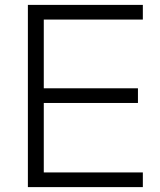

<svg xmlns="http://www.w3.org/2000/svg" viewBox="-20 -765 653 785"><path d="M94 0V-745H564V-685H159V-404H544V-344H159V-60H564V0Z"/></svg>

Font: Plus Jakarta Sans Light
Style: Regular
Weight: 300
Designer: Gumpita Rahayu
Foundry: Tokotype
Version: Version 2.006; ttfautohint (v1.8.4.7-5d5b)